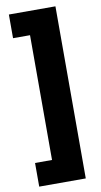

<svg xmlns="http://www.w3.org/2000/svg" viewBox="-99 -778 522 991"><g transform="rotate(-10 162.0 -283.0)"><path d="M23 44H112V-610H23V-734H267V168H23Z"/></g></svg>

Font: Noto Sans Gujarati UI Black
Style: Regular
Weight: 900
Designer: Jelle Bosma - Monotype Design Team, Universal Thirst
Foundry: Monotype Imaging Inc.
Version: Version 2.106; ttfautohint (v1.8.4.7-5d5b)